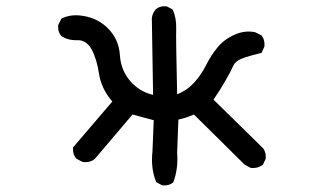

<svg xmlns="http://www.w3.org/2000/svg" viewBox="-20 -576 1040 607"><path d="M493 10 474 0Q456 -43 462 -97L466 -196L399 -214L280 -74Q265 -61 241 -64L222 -74Q209 -88 211 -110L335 -255Q300 -296 293 -343Q286 -390 269.5 -420Q253 -450 224 -449Q195 -448 174 -462Q162 -476 164 -497L174 -517Q203 -532 241 -526Q290 -519 323 -484.5Q356 -450 359 -402Q362 -354 391.5 -320Q421 -286 464 -276L460 -519Q462 -534 472 -546Q485 -558 507 -556L526 -546Q538 -519 537 -486.5Q536 -454 540 -278Q571 -290 593.5 -314.5Q616 -339 631.5 -370Q647 -401 668 -426.5Q689 -452 722 -466.5Q755 -481 787 -474L807 -464Q818 -450 816 -429L807 -409Q766 -399 745 -391Q724 -383 717 -367Q710 -351 692.5 -320.5Q675 -290 655 -261L811 -108Q822 -95 820 -74L811 -55Q795 -43 773 -45L754 -55L593 -214Q565 -202 544 -198L540 -93Q544 -43 528 0Q515 12 493 10Z"/></svg>

Font: Kosefont JP
Style: Regular
Weight: 400
Designer: Nozomi Seto 瀬戸のぞみ
Version: Version 3.00;June 19, 2020